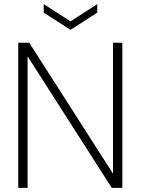

<svg xmlns="http://www.w3.org/2000/svg" viewBox="-20 -906 679 926"><path d="M68 0V-700H121L524 -70H525V-700H570V0H519L114 -633H113V0ZM320 -762 191 -845V-886L320 -803L449 -886V-845Z"/></svg>

Font: DM Sans 28pt ExtraLight
Style: Regular
Weight: 250
Version: Version 4.004;gftools[0.9.30]